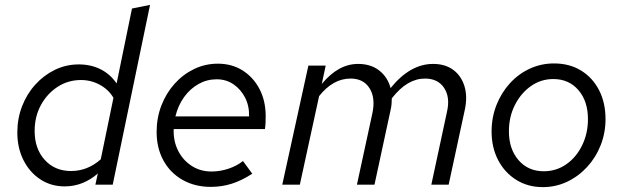

<svg xmlns="http://www.w3.org/2000/svg" viewBox="-20 -757 2554 787"><path d="M245 7Q189 7 145 -22Q101 -51 76 -101Q51 -151 51 -214Q51 -271 70.5 -321.5Q90 -372 125 -410.5Q160 -449 205.5 -471Q251 -493 303 -493Q353 -493 392.5 -473Q432 -453 458 -415L521 -722L595 -737L442 0H371L381 -46Q353 -21 318.5 -7Q284 7 245 7ZM271 -56Q339 -56 393 -104L445 -356Q426 -389 390 -409Q354 -429 312 -429Q259 -429 216 -401Q173 -373 147.5 -326Q122 -279 122 -220Q122 -147 163.5 -101.5Q205 -56 271 -56Z M844 9Q779 9 728.5 -19.5Q678 -48 650 -99Q622 -150 622 -216Q622 -274 641.5 -324.5Q661 -375 695.5 -413.5Q730 -452 775.5 -474Q821 -496 873 -496Q930 -496 974 -468.5Q1018 -441 1043.5 -392.5Q1069 -344 1069 -281Q1069 -268 1068.5 -255Q1068 -242 1066 -228H692Q690 -180 709.5 -140.5Q729 -101 765 -77.5Q801 -54 847 -54Q882 -54 916.5 -65.5Q951 -77 976 -97L1014 -45Q971 -17 930 -4Q889 9 844 9ZM699 -280H1001Q1002 -323 984.5 -357Q967 -391 937 -411.5Q907 -432 868 -432Q828 -432 793.5 -412.5Q759 -393 734.5 -359Q710 -325 699 -280Z M1137 0 1244 -488H1315L1299 -413Q1333 -454 1370 -474.5Q1407 -495 1448 -495Q1500 -495 1534.5 -468Q1569 -441 1581 -396Q1661 -495 1755 -495Q1805 -495 1838 -470.5Q1871 -446 1884 -403Q1897 -360 1885 -306L1819 0H1748L1812 -298Q1826 -358 1800.5 -396.5Q1775 -435 1722 -435Q1686 -435 1652.5 -415.5Q1619 -396 1586 -354Q1586 -343 1585 -331Q1584 -319 1581 -306L1515 0H1443L1506 -291Q1520 -355 1495 -395Q1470 -435 1417 -435Q1345 -435 1288 -363L1209 0Z M2205 10Q2144 10 2096.5 -19.5Q2049 -49 2022 -100.5Q1995 -152 1995 -218Q1995 -276 2015 -326.5Q2035 -377 2070 -415.5Q2105 -454 2151.5 -475.5Q2198 -497 2251 -497Q2314 -497 2361.5 -468Q2409 -439 2435.5 -387.5Q2462 -336 2462 -269Q2462 -212 2442 -161.5Q2422 -111 2386.5 -72.5Q2351 -34 2304.5 -12Q2258 10 2205 10ZM2209 -55Q2260 -55 2301 -83.5Q2342 -112 2366 -161Q2390 -210 2390 -269Q2390 -342 2351 -387.5Q2312 -433 2248 -433Q2197 -433 2156 -404Q2115 -375 2090.5 -326.5Q2066 -278 2066 -219Q2066 -146 2105.5 -100.5Q2145 -55 2209 -55Z"/></svg>

Font: Red Hat Text
Style: Italic
Weight: 400
Italic angle: -12°
Designer: Pentagram, MCKL
Foundry: Pentagram, MCKL
Version: Version 1.023